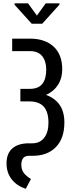

<svg xmlns="http://www.w3.org/2000/svg" viewBox="-20 -948 467 1178"><path d="M162.6 -402.8Q215.3 -402.8 239.5 -433.3Q263.7 -463.9 263.7 -520.5Q263.7 -572.3 239 -603.3Q214.4 -634.3 164.6 -634.3H54.7V-710.9H164.6Q255.4 -710.9 308.6 -662.4Q361.8 -613.8 361.8 -522.5Q361.8 -467.8 335.9 -427.5Q310.1 -387.2 262.7 -365.7Q318.4 -345.2 346.7 -303.2Q375 -261.2 375 -196.8Q375 -98.6 322.8 -45.4Q270.5 7.8 182.1 7.8H160.6Q133.8 7.8 122.3 22Q110.8 36.1 110.8 63Q110.8 95.2 128.4 116Q146 136.7 169.9 149.9L138.2 210.4Q84 192.9 52.2 152.8Q20.5 112.8 20 55.2Q20 -6.3 55.9 -37.6Q91.8 -68.8 157.7 -68.8H178.7Q225.1 -68.8 251.2 -102.8Q277.3 -136.7 277.3 -194.8Q277.3 -261.7 248.3 -293.7Q219.2 -325.7 161.1 -325.7H105V-402.8ZM206.5 -852.5 260.7 -927.7H344.7V-919.4L238.8 -802.2H174.8L69.3 -918.9V-927.7H151.9Z"/></svg>

Font: Franco
Style: Regular
Weight: 400
Designer: Google
Version: Version 1.200311; 2013